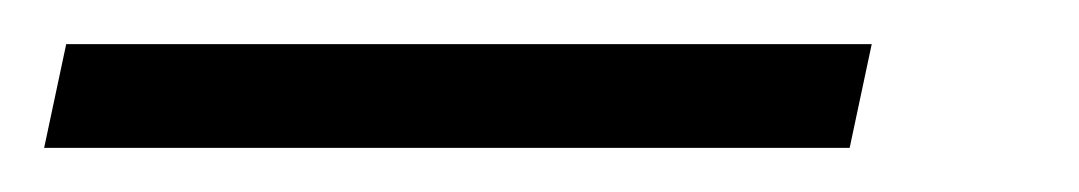

<svg xmlns="http://www.w3.org/2000/svg" viewBox="-105 79 489 87"><path d="M-85 146 -75 99H290L280 146Z"/></svg>

Font: Noto Sans Display Light
Style: Italic
Weight: 300
Italic angle: -12°
Designer: Monotype Design Team
Foundry: Monotype Imaging Inc.
Version: Version 2.003